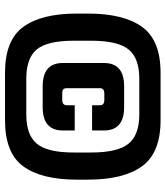

<svg xmlns="http://www.w3.org/2000/svg" viewBox="34 -710 676 785"><g transform="rotate(90 372.5 -318.0)"><path d="M411 -254V-285H514V-237Q514 -154 419 -154H333Q238 -154 238 -237V-404Q238 -487 333 -487H419Q514 -487 514 -404V-356H411V-387Q411 -406 390 -406H362Q341 -406 341 -387V-254Q341 -243 345.5 -238.5Q350 -234 362 -234H390Q411 -234 411 -254ZM302 -87H449Q532 -87 568 -130Q604 -173 604 -281V-352Q604 -461 568 -505Q532 -549 449 -549H302Q218 -549 182.5 -505Q147 -461 147 -352V-281Q147 -173 182.5 -130Q218 -87 302 -87ZM715 -339V-294Q715 -149 660.5 -74.5Q606 0 472 0H278Q145 0 90.5 -74.5Q36 -149 36 -294V-339Q36 -485 90.5 -560.5Q145 -636 278 -636H472Q605 -636 660 -560.5Q715 -485 715 -339Z"/></g></svg>

Font: Teko SemiBold
Style: Regular
Weight: 600
Designer: Manushi Parikh, Jonny Pinhorn
Foundry: Indian Type Foundry
Version: Version 1.106;PS 1.0;hotconv 1.0.78;makeotf.lib2.5.61930; tt